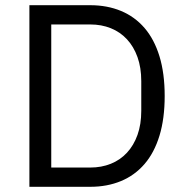

<svg xmlns="http://www.w3.org/2000/svg" viewBox="-20 -718 711 738"><path d="M93 -698H327Q392 -698 445 -676Q498 -654 535.5 -610.5Q573 -567 593 -501.5Q613 -436 613 -349Q613 -262 593 -196.5Q573 -131 535.5 -87.5Q498 -44 445 -22Q392 0 327 0H93ZM327 -74Q370 -74 406 -88.5Q442 -103 468 -131Q494 -159 508.5 -199.5Q523 -240 523 -292V-406Q523 -458 508.5 -498.5Q494 -539 468 -567Q442 -595 406 -609.5Q370 -624 327 -624H177V-74Z"/></svg>

Font: IBM Plex Sans
Style: Regular
Weight: 400
Designer: Mike Abbink, Paul van der Laan, Pieter van Rosmalen
Foundry: Bold Monday
Version: Version 3.005